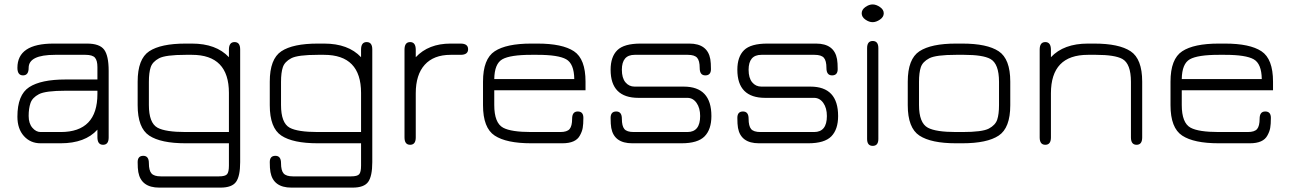

<svg xmlns="http://www.w3.org/2000/svg" viewBox="-20 -647 5823 867"><path d="M253.9 -50.8Q419.9 -50.8 419.9 -222.7V-237.3H276.4Q185.5 -237.3 155.8 -221.7Q126 -206.1 117.7 -181.6Q109.4 -157.2 109.4 -123.5Q109.4 -89.8 126 -70.3Q142.6 -50.8 163.1 -50.8ZM58.6 -340.8Q58.6 -450.2 221.7 -450.2H373Q429.7 -450.2 450.2 -422.9Q470.7 -395.5 470.7 -327.1V-26.4Q470.7 6.8 445.3 6.8Q419.9 6.8 419.9 -27.3V-61.5Q364.3 0 253.9 0H163.1Q117.2 0 87.9 -32.7Q58.6 -65.4 58.6 -120.1Q58.6 -218.8 111.8 -253.4Q165 -288.1 276.4 -288.1H419.9V-343.8Q419.9 -374 408.7 -386.7Q397.5 -399.4 366.2 -399.4H228.5Q109.4 -399.4 109.4 -340.8Q109.4 -306.6 84 -306.6Q58.6 -306.6 58.6 -340.8Z M1064.5 85Q1064.5 148.4 1045.9 174.3Q1027.3 200.2 975.6 200.2H699.2Q617.2 200.2 604.5 129.9Q601.6 113.3 601.6 85Q601.6 56.6 627 56.6Q652.3 56.6 652.3 89.8Q652.3 123 664.1 136.2Q675.8 149.4 706.1 149.4H968.8Q997.1 149.4 1005.4 139.6Q1013.7 129.9 1013.7 100.6V0H818.4Q706.1 0 653.8 -34.7Q601.6 -69.3 601.6 -171.9V-278.3Q601.6 -380.9 653.8 -415.5Q706.1 -450.2 818.4 -450.2H846.7Q956.1 -450.2 1013.7 -388.7V-422.9Q1013.7 -457 1039.1 -457Q1064.5 -457 1064.5 -423.8ZM1013.7 -50.8V-227.5Q1013.7 -399.4 846.7 -399.4H818.4Q727.5 -399.4 698.2 -383.8Q668.9 -368.2 660.6 -343.8Q652.3 -319.3 652.3 -277.3V-172.9Q652.3 -91.8 691.4 -70.3Q727.5 -50.8 818.4 -50.8Z M1661.1 85Q1661.1 148.4 1642.6 174.3Q1624 200.2 1572.3 200.2H1295.9Q1213.9 200.2 1201.2 129.9Q1198.2 113.3 1198.2 85Q1198.2 56.6 1223.6 56.6Q1249 56.6 1249 89.8Q1249 123 1260.7 136.2Q1272.5 149.4 1302.7 149.4H1565.4Q1593.8 149.4 1602.1 139.6Q1610.4 129.9 1610.4 100.6V0H1415Q1302.7 0 1250.5 -34.7Q1198.2 -69.3 1198.2 -171.9V-278.3Q1198.2 -380.9 1250.5 -415.5Q1302.7 -450.2 1415 -450.2H1443.4Q1552.7 -450.2 1610.4 -388.7V-422.9Q1610.4 -457 1635.7 -457Q1661.1 -457 1661.1 -423.8ZM1610.4 -50.8V-227.5Q1610.4 -399.4 1443.4 -399.4H1415Q1324.2 -399.4 1294.9 -383.8Q1265.6 -368.2 1257.3 -343.8Q1249 -319.3 1249 -277.3V-172.9Q1249 -91.8 1288.1 -70.3Q1324.2 -50.8 1415 -50.8Z M2014.6 -399.4Q1938.5 -399.4 1897.9 -354.5Q1857.4 -309.6 1857.4 -225.6V-26.4Q1857.4 6.8 1832 6.8Q1806.6 6.8 1806.6 -26.4V-422.9Q1806.6 -457 1832 -457Q1857.4 -457 1857.4 -421.9V-388.7Q1915 -450.2 2014.6 -450.2H2059.6Q2093.8 -450.2 2093.8 -424.8Q2093.8 -399.4 2059.6 -399.4Z M2624 -278.3V-239.3H2211.9V-172.9Q2211.9 -91.8 2252 -70.3Q2288.1 -50.8 2378.9 -50.8H2509.8Q2541 -50.8 2552.2 -64.5Q2563.5 -78.1 2563.5 -110.8Q2563.5 -143.6 2588.9 -143.6Q2614.3 -143.6 2614.3 -114.7Q2614.3 -85.9 2611.3 -69.3Q2608.4 -52.7 2598.6 -35.2Q2580.1 0 2519.5 0Q2517.6 0 2516.6 0H2378.9Q2266.6 0 2213.9 -34.7Q2161.1 -69.3 2161.1 -171.9V-278.3Q2161.1 -380.9 2213.9 -415.5Q2266.6 -450.2 2378.9 -450.2H2407.2Q2519.5 -450.2 2571.8 -415.5Q2624 -380.9 2624 -278.3ZM2407.2 -399.4H2378.9Q2284.2 -399.4 2248.5 -379.4Q2212.9 -359.4 2211.9 -290H2573.2Q2572.3 -359.4 2536.6 -379.4Q2501 -399.4 2407.2 -399.4Z M3067.4 -255.9Q3192.4 -255.9 3192.4 -123Q3192.4 -62.5 3161.6 -31.2Q3130.9 0 3057.6 0H2835Q2752.9 0 2740.2 -69.3Q2737.3 -85.9 2737.3 -114.7Q2737.3 -143.6 2762.7 -143.6Q2788.1 -143.6 2788.1 -110.8Q2788.1 -78.1 2799.3 -64.5Q2810.5 -50.8 2841.8 -50.8H3084Q3141.6 -50.8 3141.6 -123Q3141.6 -159.2 3125.5 -182.1Q3109.4 -205.1 3084 -205.1H2863.3Q2737.3 -205.1 2737.3 -332Q2737.3 -390.6 2767.6 -420.4Q2797.9 -450.2 2873 -450.2H3092.8Q3174.8 -450.2 3187.5 -379.9Q3190.4 -363.3 3190.4 -335Q3190.4 -306.6 3165 -306.6Q3139.6 -306.6 3139.6 -339.8Q3139.6 -373 3127.9 -386.2Q3116.2 -399.4 3085.9 -399.4H2845.7Q2788.1 -399.4 2788.1 -332Q2788.1 -294.9 2804.2 -275.4Q2820.3 -255.9 2845.7 -255.9Z M3639.6 -255.9Q3764.6 -255.9 3764.6 -123Q3764.6 -62.5 3733.9 -31.2Q3703.1 0 3629.9 0H3407.2Q3325.2 0 3312.5 -69.3Q3309.6 -85.9 3309.6 -114.7Q3309.6 -143.6 3335 -143.6Q3360.4 -143.6 3360.4 -110.8Q3360.4 -78.1 3371.6 -64.5Q3382.8 -50.8 3414.1 -50.8H3656.2Q3713.9 -50.8 3713.9 -123Q3713.9 -159.2 3697.8 -182.1Q3681.6 -205.1 3656.2 -205.1H3435.5Q3309.6 -205.1 3309.6 -332Q3309.6 -390.6 3339.8 -420.4Q3370.1 -450.2 3445.3 -450.2H3665Q3747.1 -450.2 3759.8 -379.9Q3762.7 -363.3 3762.7 -335Q3762.7 -306.6 3737.3 -306.6Q3711.9 -306.6 3711.9 -339.8Q3711.9 -373 3700.2 -386.2Q3688.5 -399.4 3658.2 -399.4H3418Q3360.4 -399.4 3360.4 -332Q3360.4 -294.9 3376.5 -275.4Q3392.6 -255.9 3418 -255.9Z M3946.3 -19.5Q3946.3 11.7 3920.9 11.7Q3895.5 11.7 3895.5 -19.5V-429.7Q3895.5 -461.9 3920.9 -461.9Q3946.3 -461.9 3946.3 -429.7ZM3871.1 -586.9Q3871.1 -603.5 3887.7 -615.2Q3904.3 -627 3920.4 -627Q3936.5 -627 3953.6 -615.2Q3970.7 -603.5 3970.7 -586.9Q3970.7 -570.3 3953.6 -558.6Q3936.5 -546.9 3920.4 -546.9Q3904.3 -546.9 3887.7 -558.6Q3871.1 -570.3 3871.1 -586.9Z M4325.2 0H4296.9Q4184.6 0 4131.8 -34.7Q4079.1 -69.3 4079.1 -171.9V-278.3Q4079.1 -380.9 4131.8 -415.5Q4184.6 -450.2 4296.9 -450.2H4325.2Q4437.5 -450.2 4489.7 -415.5Q4542 -380.9 4542 -278.3V-171.9Q4542 -69.3 4489.7 -34.7Q4437.5 0 4325.2 0ZM4296.9 -50.8H4325.2Q4416 -50.8 4445.3 -66.4Q4474.6 -82 4482.9 -106.4Q4491.2 -130.9 4491.2 -172.9V-277.3Q4491.2 -359.4 4452.1 -380.9Q4418 -399.4 4334 -399.4Q4330.1 -399.4 4325.2 -399.4H4296.9Q4206.1 -399.4 4176.3 -383.8Q4146.5 -368.2 4138.2 -343.8Q4129.9 -319.3 4129.9 -277.3V-172.9Q4129.9 -91.8 4169.9 -70.3Q4206.1 -50.8 4296.9 -50.8Z M4892.6 -399.4Q4725.6 -399.4 4725.6 -225.6V-26.4Q4725.6 6.8 4700.2 6.8Q4674.8 6.8 4674.8 -26.4V-422.9Q4674.8 -457 4700.2 -457Q4725.6 -457 4725.6 -421.9V-388.7Q4783.2 -450.2 4892.6 -450.2H4920.9Q5033.2 -450.2 5085.4 -415.5Q5137.7 -380.9 5137.7 -278.3V-26.4Q5137.7 6.8 5112.3 6.8Q5086.9 6.8 5086.9 -26.4V-277.3Q5086.9 -359.4 5047.9 -380.9Q5013.7 -399.4 4929.7 -399.4Q4925.8 -399.4 4920.9 -399.4Z M5728.5 -278.3V-239.3H5316.4V-172.9Q5316.4 -91.8 5356.4 -70.3Q5392.6 -50.8 5483.4 -50.8H5614.3Q5645.5 -50.8 5656.7 -64.5Q5668 -78.1 5668 -110.8Q5668 -143.6 5693.4 -143.6Q5718.8 -143.6 5718.8 -114.7Q5718.8 -85.9 5715.8 -69.3Q5712.9 -52.7 5703.1 -35.2Q5684.6 0 5624 0Q5622.1 0 5621.1 0H5483.4Q5371.1 0 5318.4 -34.7Q5265.6 -69.3 5265.6 -171.9V-278.3Q5265.6 -380.9 5318.4 -415.5Q5371.1 -450.2 5483.4 -450.2H5511.7Q5624 -450.2 5676.3 -415.5Q5728.5 -380.9 5728.5 -278.3ZM5511.7 -399.4H5483.4Q5388.7 -399.4 5353 -379.4Q5317.4 -359.4 5316.4 -290H5677.7Q5676.8 -359.4 5641.1 -379.4Q5605.5 -399.4 5511.7 -399.4Z"/></svg>

Font: Jura
Style: Book
Weight: 400
Version: Version 2.5